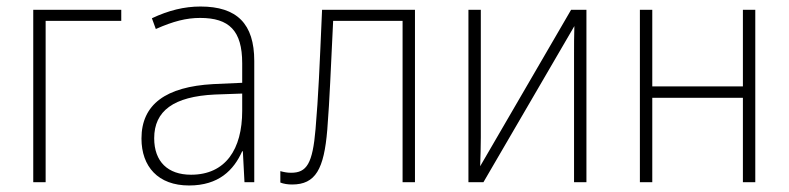

<svg xmlns="http://www.w3.org/2000/svg" viewBox="-20 -559 2419 589"><path d="M82 0H120V-495H352V-529H82Z M560 10C651 10 697 -37 723 -95H725L730 0H760V-372C760 -486 707 -539 595 -539C545 -539 497 -527 446 -503L458 -470C512 -494 552 -504 594 -504C683 -504 723 -465 723 -365V-305L634 -301C489 -293 414 -239 414 -134C414 -48 465 10 560 10ZM566 -23C495 -23 453 -63 453 -135C453 -219 513 -263 639 -269L723 -272V-219C723 -101 672 -23 566 -23Z M876 7C948 7 974 -40 984 -161C992 -263 994 -337 1002 -495H1215V0H1253V-529H968C960 -346 957 -269 948 -163C939 -57 921 -29 873 -29C861 -29 851 -31 840 -34V1C850 5 863 7 876 7Z M1417 0H1463L1742 -479C1741 -448 1741 -421 1741 -389V0H1779V-529H1732L1453 -49C1454 -80 1455 -107 1455 -138V-529H1417Z M1943 0H1981V-259H2259V0H2297V-529H2259V-294H1981V-529H1943Z"/></svg>

Font: Noto Sans SemiCondensed ExtraLight
Style: Regular
Weight: 200
Width: 4
Designer: Monotype Design Team
Foundry: Monotype Imaging Inc.
Version: Version 2.013